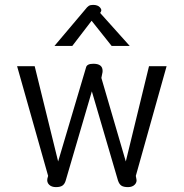

<svg xmlns="http://www.w3.org/2000/svg" viewBox="-20 -756 752 786"><path d="M174 -25 177 -36 50 -485H122L218 -95L332 -479Q335 -495 362 -495Q400 -495 400 -466Q400 -460 399 -457L395 -437L495 -95L590 -485H662L536 -36L538 -25Q542 -11 532 -0.5Q522 10 504 10Q486 10 477 4Q468 -2 463 -17L356 -382L249 -17Q245 -3 236 3.5Q227 10 209 10Q191 10 181 0Q171 -10 174 -25ZM328 -716Q337 -728 343.5 -732Q350 -736 361 -736Q380 -736 389 -726Q398 -716 393 -708L390 -703L511 -568H437L355 -671L276 -568H203Z"/></svg>

Font: Niramit Light
Style: Regular
Weight: 300
Designer: Katatrad Aksorn Co.,Ltd.
Foundry: Cadson Demak Co.,Ltd.
Version: Version 1.000; ttfautohint (v1.6)